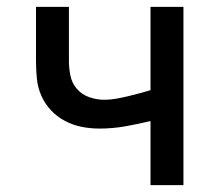

<svg xmlns="http://www.w3.org/2000/svg" viewBox="-20 -540 640 560"><path d="M419 0V-187Q382 -178 345 -171.5Q308 -165 270 -165Q244 -165 218.5 -170Q193 -175 170 -187Q147 -199 129 -218Q111 -237 100.5 -261Q90 -285 87.5 -311Q85 -337 85 -362V-520H181V-362Q181 -341 185.5 -319Q190 -297 204.5 -280.5Q219 -264 240.5 -256.5Q262 -249 284 -249Q301 -249 318 -252Q335 -255 352 -259Q369 -263 385.5 -267.5Q402 -272 419 -277V-520H515V0Z"/></svg>

Font: Iosevka Custom Medium Extended
Style: Regular
Weight: 500
Width: 7
Monospace: yes
Designer: Belleve Invis
Foundry: Belleve Invis
Version: Version 11.2.4; ttfautohint (v1.8.4)